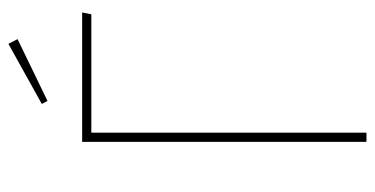

<svg xmlns="http://www.w3.org/2000/svg" viewBox="-239 -659 898 460"><g transform="rotate(-90 210.0 -429.0)"><path d="M346.2 -835.9 198.2 -764.2 190.9 -777.8 335 -857.9ZM410.2 -681.2 405.8 -659.2H122.1V0H100.1V-681.2Z"/></g></svg>

Font: Fira Sans Compressed Thin
Style: Regular
Weight: 100
Width: 1
Designer: Carrois Corporate & Edenspiekermann AG
Foundry: Carrois Corporate GbR & Edenspiekermann AG
Version: Version 4.203;PS 004.203;hotconv 1.0.88;makeotf.lib2.5.64775